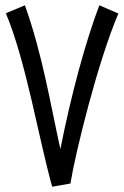

<svg xmlns="http://www.w3.org/2000/svg" viewBox="-20 -700 469 725"><path d="M177 5 246 -7C264 -121 349 -466 427 -649L355 -680C303 -542 250 -349 208 -137C170 -309 140 -496 74 -680L2 -650C78 -470 126 -177 177 5Z"/></svg>

Font: Noto Sans Arabic ExtCond
Style: Regular
Weight: 400
Width: 2
Designer: Monotype Design Team, Nadine Chahine, Nizar Qandah and Khaled Hosny
Foundry: Monotype Imaging Inc.
Version: Version 2.012